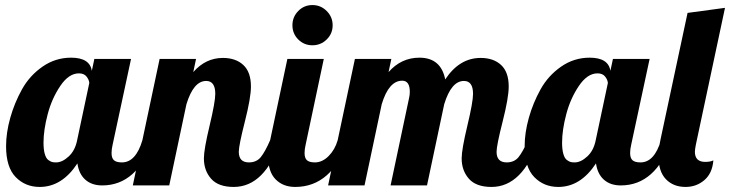

<svg xmlns="http://www.w3.org/2000/svg" viewBox="-20 -733 2889 759"><path d="M353 -500H498L425 -160Q421 -143 421 -128Q421 -108 430.5 -99.5Q440 -91 462 -91Q517 -91 543 -179H585Q522 0 384 0Q343 0 317.5 -22.5Q292 -45 286 -87Q225 6 137 6Q80 6 42 -33Q4 -72 4 -155Q4 -208 20.5 -267Q37 -326 67 -380Q97 -434 148 -469.5Q199 -505 261 -505Q335 -505 343 -453ZM292 -443Q252 -443 218.5 -393.5Q185 -344 168.5 -281.5Q152 -219 152 -169Q152 -142 157 -124.5Q162 -107 171 -100.5Q180 -94 186 -92.5Q192 -91 202 -91Q226 -91 251.5 -114.5Q277 -138 285 -179L333 -405Q332 -418 322 -430.5Q312 -443 292 -443Z M831 -362Q831 -413 795 -413Q745 -413 717 -321L649 0H505L611 -500H755L744 -448Q793 -504 861 -504Q912 -504 942 -476Q972 -448 972 -391Q972 -347 948 -252.5Q924 -158 924 -133Q924 -91 964 -91Q994 -91 1011 -112Q1028 -133 1048 -179H1090Q1027 6 904 6Q843 6 814.5 -26.5Q786 -59 786 -107Q786 -142 808.5 -236Q831 -330 831 -362Z M1159 -577Q1136 -600 1136 -633Q1136 -666 1159 -689.5Q1182 -713 1215 -713Q1248 -713 1271.5 -689.5Q1295 -666 1295 -633Q1295 -600 1271.5 -577Q1248 -554 1215 -554Q1182 -554 1159 -577ZM1116 -500H1260L1188 -160Q1184 -143 1184 -128Q1184 -108 1193.5 -99.5Q1203 -91 1225 -91Q1254 -91 1279 -116Q1304 -141 1315 -179H1357Q1292 6 1147 6Q1099 6 1069.5 -24Q1040 -54 1040 -114Q1040 -141 1048 -179Z M1850 -362Q1850 -413 1814 -413Q1764 -413 1736 -321L1668 0H1524L1597 -345Q1600 -357 1600 -370Q1600 -414 1570 -414Q1517 -414 1489 -321L1421 0H1277L1383 -500H1527L1516 -448Q1566 -505 1638 -505Q1723 -505 1740 -419Q1796 -504 1880 -504Q1931 -504 1961 -476Q1991 -448 1991 -391Q1991 -347 1967 -252.5Q1943 -158 1943 -133Q1943 -91 1983 -91Q2013 -91 2030 -112Q2047 -133 2067 -179H2109Q2046 6 1923 6Q1862 6 1833.5 -26.5Q1805 -59 1805 -107Q1805 -142 1827.5 -236Q1850 -330 1850 -362Z M2403 -500H2548L2475 -160Q2471 -143 2471 -128Q2471 -108 2480.5 -99.5Q2490 -91 2512 -91Q2567 -91 2593 -179H2635Q2572 0 2434 0Q2393 0 2367.5 -22.5Q2342 -45 2336 -87Q2275 6 2187 6Q2130 6 2092 -33Q2054 -72 2054 -155Q2054 -208 2070.5 -267Q2087 -326 2117 -380Q2147 -434 2198 -469.5Q2249 -505 2311 -505Q2385 -505 2393 -453ZM2342 -443Q2302 -443 2268.5 -393.5Q2235 -344 2218.5 -281.5Q2202 -219 2202 -169Q2202 -142 2207 -124.5Q2212 -107 2221 -100.5Q2230 -94 2236 -92.5Q2242 -91 2252 -91Q2276 -91 2301.5 -114.5Q2327 -138 2335 -179L2383 -405Q2382 -418 2372 -430.5Q2362 -443 2342 -443Z M2846 -702 2731 -162Q2727 -142 2727 -133Q2727 -93 2768 -93Q2788 -93 2800 -99Q2796 -48 2764.5 -21Q2733 6 2690 6Q2642 6 2612.5 -24.5Q2583 -55 2583 -116Q2583 -143 2591 -181L2698 -682Z"/></svg>

Font: Lobster Two
Style: Bold Italic
Weight: 700
Designer: Pablo Impallari
Foundry: Pablo Impallari. www.impallari.com
Version: Version 2.000